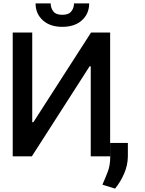

<svg xmlns="http://www.w3.org/2000/svg" viewBox="-20 -913 851 1128"><path d="M627.1 5.3V-721.9H514.9L176.1 -195H169.4V-721.9H54.7V5.3H167.3L506.4 -523.4H513.1V5.3ZM414.8 -893.1H503.9Q503.9 -832.7 461.5 -794Q419 -755.3 345.9 -755.3Q273.8 -755.3 231.4 -794Q188.9 -832.7 188.9 -893.1H277.7Q277.7 -866.5 293.1 -846.2Q308.6 -826 345.9 -826Q383.2 -826 399 -846.2Q414.8 -866.5 414.8 -893.1ZM731.2 -73.2V6.4Q730.5 57.9 709.5 106.5Q688.6 155.2 655.9 195L581.7 171.9Q599.1 132.8 613.3 95.2Q627.5 57.5 627.5 11V-73.2Z"/></svg>

Font: Interface Medium
Style: Regular
Weight: 500
Designer: Rasmus Andersson
Foundry: rsms
Version: Version 1.8